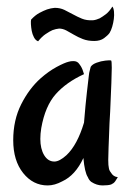

<svg xmlns="http://www.w3.org/2000/svg" viewBox="-20 -565 406 588"><path d="M20.5 -135.7Q20.5 -197.3 44.9 -245.6Q69.3 -293.9 104.5 -325.2Q128.9 -346.7 153.3 -359.9Q177.7 -373 190.4 -376Q196.3 -377.9 205.1 -377.9Q216.8 -377.9 222.7 -369.1L227.5 -362.3Q233.4 -352.5 237.3 -337.9Q183.6 -313.5 150.9 -276.9Q118.2 -240.2 106.4 -172.9Q103.5 -155.3 103.5 -139.6Q103.5 -109.4 115.2 -89.8Q127 -70.3 146.5 -70.3Q162.1 -70.3 183.6 -89.8Q216.8 -121.1 237.3 -189.5Q242.2 -249 246.1 -282.2L252 -333Q252.9 -342.8 254.9 -349.1Q256.8 -355.5 257.8 -360.4Q262.7 -368.2 275.9 -373Q289.1 -377.9 302.7 -379.4Q316.4 -380.9 320.3 -379.9Q322.3 -377.9 322.3 -357.4Q322.3 -331.1 317.4 -223.6L315.4 -188.5Q311.5 -92.8 311.5 -75.2Q311.5 -57.6 313.5 -49.8Q314.5 -43 319.3 -37.1Q327.1 -23.4 340.8 -22.5Q332 -6.8 327.1 -3.9L320.3 0Q311.5 2.9 293.9 2.9Q276.4 2.9 259.8 -7.8Q252.9 -12.7 249 -22.5Q239.3 -37.1 235.4 -81.1Q210.9 -28.3 170.9 -9.8Q147.5 2.9 126 2.9Q81.1 2.9 50.8 -35.2Q20.5 -73.2 20.5 -135.7ZM285.2 -508.8Q293.9 -513.7 304.2 -521.5Q314.5 -529.3 324.2 -544.9Q328.1 -540 329.1 -529.3Q330.1 -518.6 328.6 -506.8Q327.1 -495.1 323.7 -483.4Q320.3 -471.7 315.4 -463.9Q310.5 -457 298.8 -448.2Q287.1 -439.5 268.6 -439.5Q249 -439.5 233.9 -445.3Q218.8 -451.2 206.5 -458.5Q194.3 -465.8 183.1 -471.7Q171.9 -477.5 161.1 -477.5Q151.4 -476.6 140.6 -472.7Q131.8 -468.8 120.1 -460.9Q108.4 -453.1 96.7 -438.5Q88.9 -441.4 84 -450.7Q79.1 -460 77.1 -470.7Q75.2 -481.4 74.7 -490.7Q74.2 -500 75.2 -504.9Q87.9 -518.6 100.6 -525.4Q113.3 -532.2 124 -536.1Q135.7 -540 147.5 -541Q164.1 -541 177.2 -534.7Q190.4 -528.3 203.6 -521Q216.8 -513.7 231 -507.8Q245.1 -502 264.6 -502.9Q274.4 -503.9 285.2 -508.8Z"/></svg>

Font: BKP Parklife Text
Style: Regular
Weight: 400
Designer: Font Diner, Inc.; LA MECHKY PLUS GmbH
Foundry: Font Diner, Inc.; LA MECHKY PLUS GmbH
Version: Version 1.007